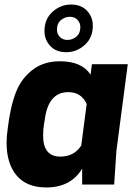

<svg xmlns="http://www.w3.org/2000/svg" viewBox="-20 -813 608 846"><path d="M543 -530H385ZM184 13Q98 13 53.5 -39.5Q9 -92 9 -184Q9 -213 14 -246Q25 -341 50 -406Q75 -471 130 -510Q177 -543 244 -543Q341 -543 379 -484L385 -530H543L493 -149L483 0H342V-70Q292 13 184 13ZM246 -123Q307 -123 338 -172L362 -355Q338 -407 281 -407Q192 -407 177 -284Q175 -273 173.5 -263Q172 -253 171 -242.5Q170 -232 170 -215Q170 -123 246 -123ZM272 -583Q227 -583 201.5 -610.5Q176 -638 176 -676Q176 -729 211.5 -761Q247 -793 293 -793Q338 -793 363.5 -765.5Q389 -738 389 -700Q389 -647 353.5 -615Q318 -583 272 -583ZM277 -637Q299 -637 316.5 -651.5Q334 -666 334 -693Q334 -713 321 -726Q308 -739 288 -739Q266 -739 248.5 -724.5Q231 -710 231 -683Q231 -663 244 -650Q257 -637 277 -637Z"/></svg>

Font: Tanohe Sans
Style: Bold Italic
Weight: 700
Designer: Village Type and Design LLC & Cristiano Sobral
Foundry: Cooper Hewitt Smithsonian Design Museum
Version: Version 1.00;September 29, 2021;FontCreator 13.0.0.2655 64-b